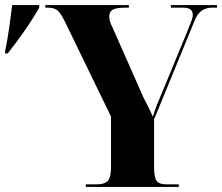

<svg xmlns="http://www.w3.org/2000/svg" viewBox="-29 -734 873 754"><path d="M308 0H673V-10H623Q596 -10 586 -24Q576 -38 576 -77V-265L737 -657Q756 -704 805 -704H823V-714H642V-704H691Q728 -704 728 -676Q728 -666 722.5 -651Q717 -636 708 -614L596 -343Q588 -326 583 -311Q578 -296 571 -276Q562 -297 552 -317Q542 -337 534 -352L412 -628Q400 -651 400 -669Q400 -689 414.5 -696.5Q429 -704 467 -704H477V-714H149V-704H157Q185 -704 197.5 -692.5Q210 -681 225 -651L407 -276V-78Q407 -38 394.5 -24Q382 -10 350 -10H308ZM-9 -524H1Q34 -565 67 -612.5Q100 -660 125 -704V-714H19Q14 -673 7 -624.5Q0 -576 -9 -532Z"/></svg>

Font: Noto Serif Display SemiCondensed Extra
Style: Regular
Weight: 800
Width: 4
Designer: Monotype Design Team
Foundry: Monotype Imaging Inc.
Version: Version 1.900